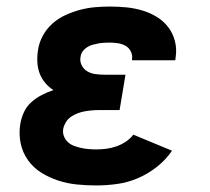

<svg xmlns="http://www.w3.org/2000/svg" viewBox="-20 -558 640 586"><path d="M274 8Q244 8 214.5 5Q185 2 157.5 -7Q130 -16 106 -31Q82 -46 65.5 -69Q49 -92 43 -121Q37 -150 42 -180Q45 -198 53 -215.5Q61 -233 75.5 -246Q90 -259 107.5 -268Q125 -277 143 -283Q129 -292 118 -305Q107 -318 101 -334Q95 -350 94 -368.5Q93 -387 96 -405Q99 -427 110.5 -448.5Q122 -470 140 -486Q158 -502 180 -512Q202 -522 224.5 -528Q247 -534 270 -536Q293 -538 315 -538Q341 -538 366 -535.5Q391 -533 414.5 -526Q438 -519 458.5 -506.5Q479 -494 493.5 -475Q508 -456 514 -432Q520 -408 516 -383Q516 -380 515.5 -378Q515 -376 515 -374H383Q383 -375 383 -375.5Q383 -376 383 -377Q385 -389 379.5 -400.5Q374 -412 363.5 -418Q353 -424 340.5 -426Q328 -428 315 -428Q307 -428 298 -427.5Q289 -427 280.5 -425.5Q272 -424 263 -421.5Q254 -419 246 -414Q238 -409 232.5 -401.5Q227 -394 226 -385Q223 -372 229 -359.5Q235 -347 246 -340.5Q257 -334 270.5 -332Q284 -330 298 -330H363L345 -222H280Q270 -222 259 -221Q248 -220 237.5 -218Q227 -216 216.5 -212Q206 -208 196.5 -201.5Q187 -195 181 -185Q175 -175 173 -165Q171 -153 175 -142.5Q179 -132 187 -124.5Q195 -117 205.5 -113Q216 -109 227.5 -106.5Q239 -104 250.5 -103Q262 -102 274 -102Q289 -102 304.5 -104Q320 -106 334.5 -111Q349 -116 363 -125Q377 -134 387 -147L505 -98Q486 -70 458.5 -48.5Q431 -27 400.5 -14Q370 -1 337.5 3.5Q305 8 274 8Z"/></svg>

Font: Iosevka Slab XBdEx
Style: Italic
Weight: 800
Width: 7
Italic angle: -9°
Monospace: yes
Designer: Belleve Invis
Foundry: Belleve Invis
Version: Version 11.1.1; ttfautohint (v1.8.3)